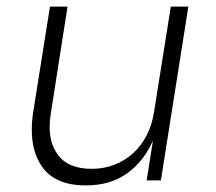

<svg xmlns="http://www.w3.org/2000/svg" viewBox="-20 -545 652 580"><path d="M238 15Q143 15 104 -46Q76 -89 76 -153Q76 -180 81 -211L131 -525H184L133 -199Q130 -179 130 -161Q130 -113 153 -80Q184 -35 257 -35Q294 -35 326 -47.5Q358 -60 382.5 -82.5Q407 -105 423 -136Q439 -167 445 -205L496 -525H549L466 0H423L442 -120Q414 -57 363.5 -21Q313 15 241 15Z"/></svg>

Font: Sora ExtraLight
Style: Italic
Weight: 200
Designer: Jonathan Barnbrook, Juli√°n Moncada
Version: Version 1.000